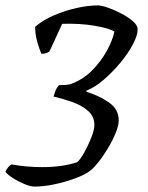

<svg xmlns="http://www.w3.org/2000/svg" viewBox="-56 -585 547 710"><path d="M71 105Q57 105 34 95.5Q11 86 -9 73Q-29 60 -36 50Q-25 28 -13 23Q42 33 100 33Q174 33 229 15Q241 5 255.5 -21Q270 -47 281.5 -76Q293 -105 293 -123Q293 -154 270 -174.5Q247 -195 212 -207.5Q177 -220 142 -228Q144 -235 148.5 -247.5Q153 -260 162 -270Q171 -270 187 -271Q203 -272 215 -278Q255 -294 286.5 -326.5Q318 -359 339 -397Q360 -435 367 -468Q350 -480 295.5 -489.5Q241 -499 174 -497L127 -395Q124 -392 116 -389Q108 -386 97 -386Q90 -402 82 -429.5Q74 -457 74 -486Q103 -511 144 -528.5Q185 -546 227.5 -555.5Q270 -565 306 -565Q319 -565 343.5 -556.5Q368 -548 393.5 -534.5Q419 -521 436 -506Q453 -491 453 -477Q453 -454 435.5 -421Q418 -388 389.5 -353.5Q361 -319 328 -290.5Q295 -262 264 -250L263 -246Q311 -231 347 -206Q383 -181 383 -140Q383 -120 371 -91.5Q359 -63 341.5 -34Q324 -5 305.5 17.5Q287 40 274 49Q254 63 219.5 75.5Q185 88 145.5 96.5Q106 105 71 105Z"/></svg>

Font: Texturina
Style: Italic
Weight: 400
Italic angle: -11°
Designer: Guillermo Torres Carreño
Foundry: Omnibus-Type
Version: Version 1.002; ttfautohint (v1.8.3)